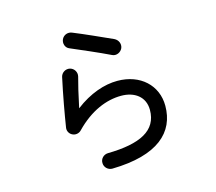

<svg xmlns="http://www.w3.org/2000/svg" viewBox="-112 -926 1223 1085"><g transform="rotate(-15 500.0 -383.5)"><path d="M416 19C685 14 797 -93 797 -247C797 -367 705 -453 571 -453C495 -453 408 -424 323 -359C338 -432 354 -498 364 -534C370 -558 355 -583 331 -589C307 -595 282 -580 276 -556C253 -450 235 -348 223 -272C220 -254 230 -235 247 -227C264 -218 286 -222 299 -236C388 -328 484 -366 570 -366C647 -366 707 -325 707 -247C707 -126 604 -75 414 -72C389 -71 369 -51 370 -26C370 -1 391 19 416 19ZM336 -761C325 -738 334 -710 357 -701C411 -678 514 -634 582 -601C604 -591 631 -603 641 -626C650 -649 639 -674 617 -685C557 -712 456 -758 396 -782C373 -792 347 -783 336 -761Z"/></g></svg>

Font: 寒蝉半圆体
Style: Regular
Weight: 400
Designer: Yoshimichi Ohira & Warren
Foundry: ChillType
Version: Version 1.800;Glyphs 3.1.1 (3135)